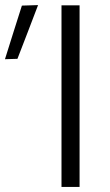

<svg xmlns="http://www.w3.org/2000/svg" viewBox="-92 -734 432 754"><path d="M149.5 0V-713H220.5V0ZM-72.5 -501.5Q-56 -554.5 -39.2 -607.5Q-22.5 -660.5 -6 -712L57.5 -714Q37 -660.5 17 -608Q-3 -555.5 -23.5 -503Z"/></svg>

Font: Commissioner Light
Style: Regular
Weight: 300
Designer: Kostas Bartsokas
Foundry: Kostas Bartsokas
Version: Version 1.000; ttfautohint (v1.8.3)